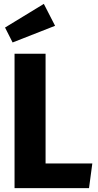

<svg xmlns="http://www.w3.org/2000/svg" viewBox="-20 -970 505 990"><path d="M215 -127H456L439 0H55V-693H215ZM264 -837 45 -751 6 -828 206 -950Z"/></svg>

Font: Fira Sans Condensed
Style: Bold
Weight: 700
Width: 3
Designer: bBox Type GmbH & Carrois Corporate GbR & Edenspiekermann AG
Foundry: bBox Type GmbH & Carrois Corporate GbR & Edenspiekermann AG
Version: Version 4.301